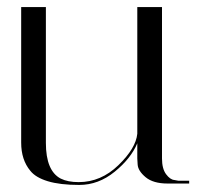

<svg xmlns="http://www.w3.org/2000/svg" viewBox="-20 -520 566 544"><path d="M110 -115Q110 -36 152 -14Q172 -4 203 -4Q266 -4 315.5 -52Q365 -100 369 -141V-500H439V-71Q439 -42 450.5 -26.5Q462 -11 474 -10L485 -8H516V0H455Q414 0 392.5 -18Q371 -36 370 -54L369 -71V-114Q351 -71 305 -33.5Q259 4 204.5 4Q150 4 115.5 -6.5Q81 -17 66 -36Q40 -67 40 -116V-500H110Z"/></svg>

Font: Italiana
Style: Regular
Weight: 400
Designer: Santiago Orozco
Foundry: Santiago Orozco
Version: Version 001.001